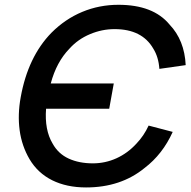

<svg xmlns="http://www.w3.org/2000/svg" viewBox="-20 -786 816 821"><path d="M615.5 -249 718.5 -222Q675.5 -126.5 598 -67.5Q496.5 15.5 348 15.5Q265 15.5 203.2 -15.2Q141.5 -46 106.5 -105Q73 -162 64 -229.2Q55 -296.5 68.5 -370Q99.5 -543 200 -646Q259 -705 331.8 -735.2Q404.5 -765.5 486.5 -765.5Q635.5 -765.5 705 -681Q769 -614 774 -507.5L661.5 -491.5Q658 -542 635.5 -578Q587.5 -661.5 470 -661.5Q416 -661.5 365 -640Q313.5 -618.5 277 -578Q221.5 -521 197 -429H466.5L447 -321H177Q170 -230.5 205 -172Q229 -128.5 273.5 -108Q318 -87.5 377 -87.5Q430 -87.5 478 -109.2Q526 -131 563.5 -172Q595.5 -205.5 615.5 -249Z"/></svg>

Font: Russisch Sans SemiBold
Style: Italic
Weight: 600
Width: 4
Italic angle: -10°
Designer: Michael Sharanda (font) & Cristiano Sobral (main changes)
Foundry: Michael Sharanda
Version: Version 2.00;September 8, 2020;FontCreator 13.0.0.2681 64-bi